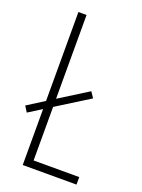

<svg xmlns="http://www.w3.org/2000/svg" viewBox="-137 -778 624 842"><g transform="rotate(20 175.0 -357.0)"><path d="M79 0V-261L17 -222L0 -249L79 -299V-714H117V-323L251 -407L269 -380L117 -285V-35H330V0Z"/></g></svg>

Font: Noto Sans Gujarati ExtraCondensed ExtraLight
Style: Regular
Weight: 200
Width: 2
Designer: Jelle Bosma - Monotype Design Team, Universal Thirst
Foundry: Monotype Imaging Inc.
Version: Version 2.106; ttfautohint (v1.8.4.7-5d5b)